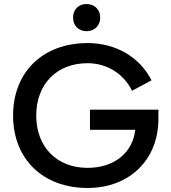

<svg xmlns="http://www.w3.org/2000/svg" viewBox="-20 -924 852 954"><path d="M427 -279H652C639 -164 547 -90 415 -90C262 -90 160 -194 160 -350C160 -506 262 -610 415 -610C512 -610 595 -557 636 -473L733 -525C674 -640 557 -710 415 -710C193 -710 45 -566 45 -350C45 -134 193 10 415 10C626 10 767 -133 767 -332V-379H427ZM410 -904C370 -904 343 -876 343 -837C343 -797 370 -769 410 -769C450 -769 478 -797 478 -837C478 -876 450 -904 410 -904Z"/></svg>

Font: Gully Medium
Style: Regular
Weight: 500
Designer: jaikishan Patel
Foundry: MagicType
Version: Version 1.000;Glyphs 3.2 (3242)